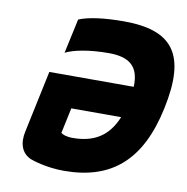

<svg xmlns="http://www.w3.org/2000/svg" viewBox="-78 -754 816 838"><g transform="rotate(10 330.0 -335.0)"><path d="M206 -652 173 -499C208 -517 277 -531 363 -531C454 -531 500 -497 496 -405H122L64 -131C52 -77 67 -34 109 -16C119 -12 181 9 259 9C466 9 593 -94 644 -336C697 -584 620 -679 404 -679C315 -679 246 -669 206 -652ZM220 -152 244 -265H465C428 -175 364 -139 272 -139C243 -139 228 -146 220 -152Z"/></g></svg>

Font: LT Wave Mono Black
Style: Italic
Weight: 900
Designer: Daniel Lyons
Version: Version 2.5 (Glyphs App)